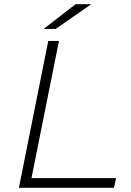

<svg xmlns="http://www.w3.org/2000/svg" viewBox="-20 -895 625 915"><path d="M70 0 210 -700H261L130 -46H533L523 0ZM188 -757 340 -875H415L245 -757Z"/></svg>

Font: Montserrat Light
Style: Italic
Weight: 300
Italic angle: -11.3°
Designer: Julieta Ulanovsky
Foundry: Julieta Ulanovsky
Version: Version 9.000; ttfautohint (v1.8.4.7-5d5b)